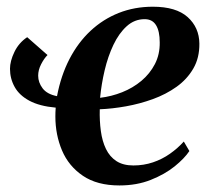

<svg xmlns="http://www.w3.org/2000/svg" viewBox="-20 -556 647 586"><path d="M125 -388Q114.5 -377.5 105.5 -360Q96.5 -342.5 96.5 -325Q96.5 -304.5 110 -286.5Q123.5 -268.5 154 -262.5Q166 -325.5 192 -375.8Q218 -426 256.2 -461.8Q294.5 -497.5 342.5 -516.5Q390.5 -535.5 446.5 -535.5Q517.5 -535.5 552.8 -503.8Q588 -472 588.5 -423Q589 -379.5 570 -346.8Q551 -314 518.8 -291Q486.5 -268 446.5 -253.5Q406.5 -239 364.5 -231.5Q322.5 -224 284.5 -222.5Q283.5 -187.5 287.8 -156.2Q292 -125 303.5 -101.2Q315 -77.5 335.5 -64.2Q356 -51 387 -51Q418.5 -51 446.8 -60.5Q475 -70 498.8 -86.8Q522.5 -103.5 541 -124L558 -95Q543 -72.5 513 -48.2Q483 -24 440.2 -7Q397.5 10 344.5 10Q276.5 10 233 -19.5Q189.5 -49 169.2 -97Q149 -145 149 -200.5Q149 -205.5 149.2 -213.2Q149.5 -221 150 -227.5Q100.5 -232 69.8 -248.5Q39 -265 24.8 -290.5Q10.5 -316 10.5 -346Q10.5 -369.5 24 -397.5Q37.5 -425.5 63 -442.5ZM421.5 -497.5Q390.5 -497.5 366.8 -476Q343 -454.5 326.2 -419.2Q309.5 -384 299.5 -341.8Q289.5 -299.5 285.5 -257.5Q320 -261.5 352.8 -274.5Q385.5 -287.5 411.5 -309.2Q437.5 -331 452.8 -360.5Q468 -390 467.5 -426.5Q467.5 -461 456.2 -479.2Q445 -497.5 421.5 -497.5Z"/></svg>

Font: Merriweather 96pt SemiBold
Style: Italic
Weight: 600
Italic angle: -7.8°
Version: Version 2.101